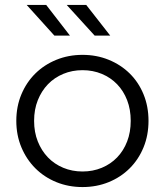

<svg xmlns="http://www.w3.org/2000/svg" viewBox="-20 -752 667 777"><path d="M46 -263Q46 -321 66.5 -370Q87 -419 123 -454.5Q159 -490 208 -510Q257 -530 314 -530Q371 -530 420 -510Q469 -490 505 -454.5Q541 -419 561 -370Q581 -321 581 -263Q581 -205 561 -156Q541 -107 505 -71Q469 -35 420 -15Q371 5 314 5Q257 5 208 -15Q159 -35 123 -71Q87 -107 66.5 -156Q46 -205 46 -263ZM509 -263Q509 -309 494.5 -346.5Q480 -384 454 -411Q428 -438 392 -453Q356 -468 314 -468Q272 -468 236 -453Q200 -438 174 -411Q148 -384 133 -346.5Q118 -309 118 -263Q118 -217 133 -179.5Q148 -142 174 -115Q200 -88 236 -73Q272 -58 314 -58Q356 -58 392 -73Q428 -88 454 -115Q480 -142 494.5 -179.5Q509 -217 509 -263ZM88 -732H167L263 -608H200ZM250 -732H329L426 -608H363Z"/></svg>

Font: CMG Sans
Style: Regular
Weight: 400
Designer: Julieta Ulanovsky
Foundry: Julieta Ulanovsky
Version: Version 7.200